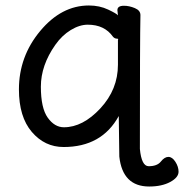

<svg xmlns="http://www.w3.org/2000/svg" viewBox="-20 -512 671 700"><path d="M524 168Q427 168 415 59L413 -89Q351 24 212 24Q143 24 96 -31Q49 -86 49 -186Q49 -306 126.5 -399Q204 -492 304 -492Q343 -492 374.5 -477Q406 -462 410 -456L408 -475Q408 -491 432 -491Q451 -491 471.5 -482.5Q492 -474 492 -457Q490 -368 490 31Q496 94 522 94Q553 94 566.5 77Q580 60 594 60Q608 60 619.5 78Q631 96 631 114Q631 135 600.5 151.5Q570 168 524 168ZM213 -48Q282 -48 346 -117Q410 -186 410 -276V-367L411 -369Q411 -371 407 -371Q398 -371 392 -378Q361 -422 300 -422Q270 -422 238 -402.5Q206 -383 182 -349Q129 -274 129 -196Q129 -118 154 -83Q179 -48 213 -48Z"/></svg>

Font: LXGW WenKai TC
Style: Bold
Weight: 700
Designer: LXGW / Fontworks Inc.
Foundry: LXGW / Fontworks Inc.
Version: Version 1.330;April 28, 2024